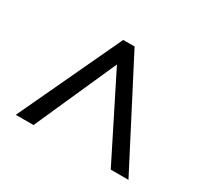

<svg xmlns="http://www.w3.org/2000/svg" viewBox="-102 -859 776 732"><g transform="rotate(30 286.0 -493.0)"><path d="M38 -267 250 -719H300L534 -267H456L276 -626L116 -267Z"/></g></svg>

Font: Noto Music
Style: Regular
Weight: 400
Designer: Monotype Design Team, Benjamin Yang
Foundry: Monotype Imaging Inc.
Version: Version 2.002; ttfautohint (v1.8.4.7-5d5b)